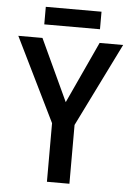

<svg xmlns="http://www.w3.org/2000/svg" viewBox="-57 -884 636 927"><g transform="rotate(5 260.5 -420.5)"><path d="M7 -690H124L263 -391L401 -690H515L315 -285V0H206V-284ZM127 -756V-841H397V-756Z"/></g></svg>

Font: Radio Canada Condensed Medium
Style: Regular
Weight: 500
Width: 3
Designer: Charles Daoud, Etienne Aubert Bonn, Alexandre Saumier Demers, Jacques Le Bailly
Foundry: Radio-Canada
Version: Version 2.104; ttfautohint (v1.8.4.7-5d5b);gftools[0.9.28.de